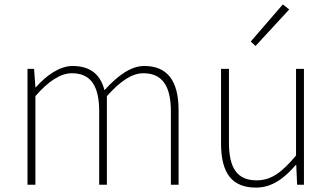

<svg xmlns="http://www.w3.org/2000/svg" viewBox="-20 -840 1506 873"><path d="M105 0H141V-403C201 -472 256 -507 307 -507C392 -507 431 -450 431 -334V0H466V-403C528 -472 580 -507 632 -507C717 -507 757 -450 757 -334V0H792V-339C792 -475 739 -540 636 -540C576 -540 517 -498 455 -430C438 -496 396 -540 310 -540C252 -540 191 -498 143 -443H141L135 -527H105Z M1144 13C1217 13 1272 -29 1325 -90H1327L1331 0H1362V-527H1326V-133C1261 -55 1212 -20 1147 -20C1058 -20 1021 -76 1021 -192V-527H985V-188C985 -51 1036 13 1144 13ZM1142 -631 1295 -797 1266 -820 1120 -651Z"/></svg>

Font: Genne Gothic ExtraLight
Style: Regular
Weight: 250
Designer: Ryoko NISHIZUKA (kana & ideographs); Paul D. Hunt (Latin, Greek & Cyrillic); Wenlong ZHANG (bopomofo); Sandoll Communica
Foundry: Adobe Systems Incorporated
Version: Version 1.004;PS 1.004;hotconv 16.6.51;makeotf.lib2.5.65220